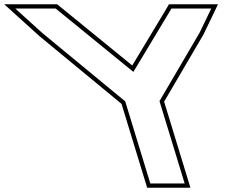

<svg xmlns="http://www.w3.org/2000/svg" viewBox="-406 -810 1179 900"><path d="M341.6 -336 438.2 -20 459.6 50H298.6L277.2 -20L181 -334.8L-208.5 -656L-334.3 -770H-145.3L-113.2 -744L219.2 -473L381.6 -743L397.5 -770H584.2L529.7 -657ZM363.3 -333.5 547.4 -647.6 616 -790H386.1L364.4 -753.2L213.9 -503.1L-100.6 -759.5L-138.2 -790H-386.2L-221.5 -640.9L163.6 -323.2L283.8 70H486.6Z"/></svg>

Font: Nordica Plus
Style: NordicaClassicRgExtOpOblOl
Weight: 500
Version: Version 1.01